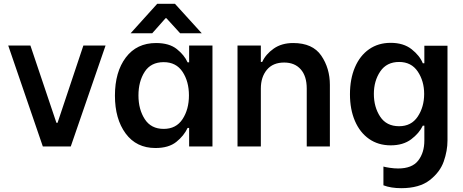

<svg xmlns="http://www.w3.org/2000/svg" viewBox="-20 -766 2423 1004"><path d="M23 -528H139L275 -124H281L416 -528H532L350 0H204Z M581 -266Q581 -390 638 -465.5Q695 -541 796 -541Q865 -541 904.5 -509.5Q944 -478 961 -440H969V-528H1091V0H969V-97H961Q942 -56 902 -24Q862 8 793 8Q693 8 637 -68Q581 -144 581 -266ZM968 -267Q968 -340 934.5 -390.5Q901 -441 836 -441Q769 -441 736.5 -390.5Q704 -340 704 -267Q704 -194 737 -143Q770 -92 836 -92Q901 -92 934.5 -143Q968 -194 968 -267ZM802 -746H895L1035 -592H922L850 -671H846L776 -592H663Z M1222 -528H1344V-442H1351Q1370 -483 1411.5 -512Q1453 -541 1513 -541Q1615 -541 1660 -475Q1705 -409 1705 -322V0H1584V-303Q1584 -368 1552.5 -403.5Q1521 -439 1466 -439Q1407 -439 1375.5 -401Q1344 -363 1344 -303V0H1222Z M1985 203V105Q1995 108 2018 111.5Q2041 115 2062 115Q2135 115 2167 73.5Q2199 32 2199 -31V-109H2191Q2172 -69 2130 -37.5Q2088 -6 2023 -6Q1958 -6 1910 -39.5Q1862 -73 1836 -133.5Q1810 -194 1810 -273Q1810 -353 1836 -414Q1862 -475 1910 -508.5Q1958 -542 2023 -542Q2090 -542 2132.5 -508.5Q2175 -475 2191 -435H2199V-527H2320V-31Q2320 22 2300.5 78Q2281 134 2227 176Q2173 218 2078 218Q2024 218 1985 203ZM2198 -275Q2198 -342 2164.5 -392Q2131 -442 2067 -442Q2002 -442 1968.5 -392.5Q1935 -343 1935 -275Q1935 -206 1968 -156Q2001 -106 2067 -106Q2131 -106 2164.5 -156.5Q2198 -207 2198 -275Z"/></svg>

Font: Be Vietnam SemiBold
Style: Regular
Weight: 600
Designer: Gabriel Lam
Foundry: TypeRant
Version: Version 4.000